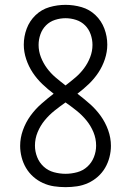

<svg xmlns="http://www.w3.org/2000/svg" viewBox="-20 -763 540 791"><path d="M250 8Q226 8 202.5 4.5Q179 1 157 -9Q135 -19 117 -35Q99 -51 87 -71.5Q75 -92 69 -115.5Q63 -139 63 -162Q63 -195 74.5 -227Q86 -259 105.5 -286Q125 -313 150 -335Q175 -357 201 -377Q177 -395 154.5 -416.5Q132 -438 115 -463.5Q98 -489 88 -519Q78 -549 78 -579Q78 -613 90 -645Q102 -677 126.5 -700.5Q151 -724 183.5 -733.5Q216 -743 250 -743Q284 -743 316.5 -733.5Q349 -724 373.5 -700.5Q398 -677 410 -645Q422 -613 422 -579Q422 -549 412 -519Q402 -489 385 -463.5Q368 -438 345.5 -416.5Q323 -395 299 -377Q325 -357 350 -335Q375 -313 394.5 -286Q414 -259 425.5 -227Q437 -195 437 -162Q437 -139 431 -115.5Q425 -92 413 -71.5Q401 -51 383 -35Q365 -19 343 -9Q321 1 297.5 4.5Q274 8 250 8ZM250 -411Q271 -427 291 -444Q311 -461 326.5 -482Q342 -503 351.5 -527.5Q361 -552 361 -578Q361 -600 353.5 -621.5Q346 -643 330.5 -658.5Q315 -674 293.5 -681Q272 -688 250 -688Q228 -688 206.5 -681Q185 -674 169.5 -658.5Q154 -643 146.5 -621.5Q139 -600 139 -578Q139 -552 148.5 -527.5Q158 -503 173.5 -482Q189 -461 209 -444Q229 -427 250 -411ZM250 -47Q274 -47 298 -53.5Q322 -60 340 -76.5Q358 -93 367 -116Q376 -139 376 -163Q376 -192 365 -218.5Q354 -245 336 -267Q318 -289 295.5 -307Q273 -325 250 -341Q227 -325 204.5 -307Q182 -289 164 -267Q146 -245 135 -218.5Q124 -192 124 -163Q124 -139 133 -116Q142 -93 160 -76.5Q178 -60 202 -53.5Q226 -47 250 -47Z"/></svg>

Font: Iosevka Curly Slab Light
Style: Regular
Weight: 300
Monospace: yes
Designer: Belleve Invis
Foundry: Belleve Invis
Version: Version 22.1.2; ttfautohint (v1.8.4)